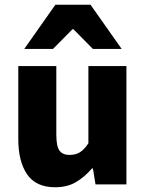

<svg xmlns="http://www.w3.org/2000/svg" viewBox="-20 -776 613 808"><path d="M212 12Q131 12 94 -42.5Q57 -97 57 -190V-498H217V-210Q217 -160 230.5 -142Q244 -124 272 -124Q298 -124 316 -135Q334 -146 352 -173V-498H512V0H382L371 -67H367Q336 -31 299.5 -9.5Q263 12 212 12ZM82 -570 213 -756H361L492 -570H371L289 -653H285L203 -570Z"/></svg>

Font: Source Sans 3 ExtraLight ExtraBold
Style: Regular
Weight: 800
Version: Version 3.052;hotconv 1.1.0;makeotfexe 2.6.0